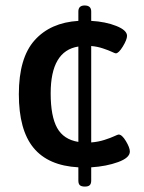

<svg xmlns="http://www.w3.org/2000/svg" viewBox="-20 -605 526 701"><path d="M289.1 -585Q313 -585 313 -563V-528.8Q365.2 -525.9 404.5 -510.3Q443.8 -494.6 443.8 -474.1Q443.8 -460.4 428.5 -435.3Q413.1 -410.2 402.8 -410.2Q399.9 -410.2 388.2 -415.8Q376.5 -421.4 356 -428.2Q335.4 -435.1 313 -437V-85Q338.4 -86.9 361.3 -94.2Q384.3 -101.6 397.2 -107.7Q410.2 -113.8 413.1 -113.8Q425.3 -113.8 439.7 -89.8Q454.1 -65.9 454.1 -51.8Q454.1 -28.8 411.1 -13.2Q368.2 2.4 313 5.9V54.2Q313 65.9 307.6 71Q302.2 76.2 290 76.2Q277.3 76.2 271.7 71.3Q266.1 66.4 266.1 54.2V5.9Q156.2 0 102.5 -65.2Q48.8 -130.4 48.8 -261.2Q48.8 -393.6 106.4 -458Q164.1 -522.5 266.1 -528.8V-563Q266.1 -585 289.1 -585ZM266.1 -435.1Q165 -419.4 165 -264.2Q165 -180.7 188.5 -138.2Q211.9 -95.7 266.1 -86.9Z"/></svg>

Font: Asap Symbol
Style: Regular
Weight: 900
Designer: Tania Quindós, Elena González Miranda, Marcela Romero, Pablo Cosgaya
Foundry: Omnibus-Type
Version: Version 1.000;PS 001.000;hotconv 1.0.70;makeotf.lib2.5.58329